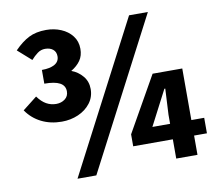

<svg xmlns="http://www.w3.org/2000/svg" viewBox="-76 -753 969 854"><g transform="rotate(-10 409.0 -326.0)"><path d="M183 -250Q132 -250 91 -270.5Q50 -291 24 -329L89 -380Q107 -355 127.5 -343.5Q148 -332 172 -332Q195 -332 211.5 -344.5Q228 -357 228 -379Q228 -405 205 -417.5Q182 -430 135 -430V-492Q172 -492 193 -504Q214 -516 214 -540Q214 -560 200.5 -571Q187 -582 165 -582Q146 -582 130.5 -570.5Q115 -559 101 -543L40 -597Q73 -631 105.5 -647.5Q138 -664 184 -664Q220 -664 251 -651Q282 -638 301 -613.5Q320 -589 320 -555Q320 -524 305 -502.5Q290 -481 263 -465Q293 -454 313.5 -429.5Q334 -405 334 -371Q334 -335 313 -307.5Q292 -280 257.5 -265Q223 -250 183 -250ZM207 12 559 -664H644L292 12ZM655 0V-198L661 -315H657L617 -238L575 -157H809V-87H476V-141L617 -390H751V0Z"/></g></svg>

Font: Source Sans 3 ExtraLight
Style: Bold
Weight: 700
Version: Version 3.052;hotconv 1.1.0;makeotfexe 2.6.0